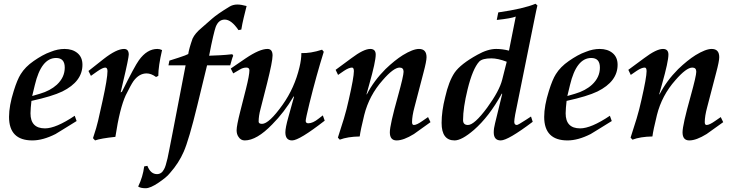

<svg xmlns="http://www.w3.org/2000/svg" viewBox="-20 -729 3883 1020"><path d="M418 -385Q418 -296 311 -243Q257 -217 147 -193Q145 -174 143.5 -157.5Q142 -141 142 -127Q142 -47 219 -47Q277 -47 377 -114L387 -86Q339 -56 311 -39Q283 -22 275 -17Q208 17 152 17Q28 17 28 -108Q28 -167 53 -246Q72 -307 90 -335Q114 -374 159 -405Q182 -421 204.5 -433.5Q227 -446 250 -454Q287 -469 323 -469Q365 -469 391.5 -447Q418 -425 418 -385ZM324 -370Q324 -421 278 -421Q199 -421 165 -277L151 -219L192 -231Q247 -247 282 -279Q324 -318 324 -370Z M841 -463Q831 -420 826 -386Q821 -352 821 -326L809 -320Q783 -339 759 -339Q719 -339 689 -298Q682 -288 672 -269.5Q662 -251 648 -223Q616 -154 593 -2Q516 6 485 17L474 5Q494 -55 501 -87L525 -194Q551 -312 551 -351Q551 -370 539 -370Q526 -370 497 -350L463 -326L450 -352L531 -416Q599 -469 639 -469Q664 -469 664 -439Q664 -431 656.5 -394Q649 -357 633 -290L621 -238L628 -242Q696 -379 718 -409Q761 -469 816 -469Q829 -469 841 -463Z M1290 -697Q1282 -665 1274.5 -634Q1267 -603 1262 -572L1247 -569Q1209 -625 1174 -625Q1141 -625 1126 -586Q1121 -572 1112 -534Q1103 -496 1091 -433Q1119 -434 1149.5 -435.5Q1180 -437 1214 -441L1219 -433Q1215 -425 1211.5 -412Q1208 -399 1203 -382H1080L1028 -168Q984 13 956 77Q930 137 884 189Q873 203 857.5 215.5Q842 228 823 241Q779 271 754 271Q727 271 714 262Q739 211 746 155L763 152Q780 196 814 196Q838 196 851 171Q856 163 860.5 148Q865 133 870 112Q872 103 879 68Q886 33 898 -29L966 -382H875L880 -407L930 -423Q970 -436 980 -442Q984 -470 1003 -524Q1016 -552 1051 -581L1107 -630Q1134 -654 1198 -693Q1217 -705 1241 -705Q1261 -705 1290 -697Z M1705 -88Q1570 17 1532 17Q1496 17 1496 -26Q1496 -50 1512 -107L1542 -215L1540 -217Q1490 -132 1426 -68Q1344 17 1280 17Q1259 17 1247 -2Q1237 -16 1237 -37Q1237 -61 1256 -136Q1264 -167 1271.5 -197Q1279 -227 1287 -258Q1305 -330 1305 -355Q1305 -370 1289 -370Q1271 -370 1255 -360L1219 -339L1206 -365L1285 -419Q1359 -469 1401 -469Q1428 -469 1428 -434Q1428 -403 1399 -287L1364 -150Q1354 -113 1354 -83Q1354 -71 1372 -71Q1409 -71 1481 -172Q1545 -262 1571 -372Q1581 -413 1581 -447Q1629 -445 1691 -465L1700 -454Q1680 -390 1661 -321.5Q1642 -253 1624 -180Q1604 -98 1604 -87Q1604 -74 1618 -74Q1642 -74 1673 -99L1695 -116Z M2267 -80Q2245 -64 2223 -48.5Q2201 -33 2179 -17Q2124 17 2087 17Q2051 17 2051 -26Q2051 -65 2094 -218Q2124 -326 2124 -348Q2124 -370 2103 -370Q2071 -370 2013 -303Q1941 -222 1915 -118Q1895 -37 1891 -4Q1827 -3 1785 13L1775 2Q1792 -49 1807 -99Q1822 -149 1833 -200Q1860 -318 1860 -351Q1860 -370 1850 -370Q1834 -370 1808 -353L1776 -331L1763 -358L1847 -420Q1912 -469 1947 -469Q1976 -469 1976 -439Q1976 -402 1942 -282L1927 -228H1929Q1966 -300 2028 -362Q2077 -409 2120 -436Q2174 -469 2206 -469Q2246 -469 2246 -425Q2246 -404 2230 -344L2182 -160Q2169 -112 2169 -80Q2169 -65 2179 -65Q2194 -65 2225 -87L2254 -107Z M2835 -700Q2832 -688 2828.5 -671.5Q2825 -655 2821 -635L2717 -121Q2712 -93 2712 -82Q2712 -65 2726 -65Q2732 -65 2775 -93L2801 -110L2810 -82Q2679 17 2640 17Q2603 17 2603 -26Q2603 -47 2610 -74L2648 -230L2646 -232Q2612 -170 2575 -122Q2538 -74 2498 -39Q2433 17 2395 17Q2326 17 2326 -76Q2326 -138 2345 -213Q2364 -297 2395 -343Q2427 -389 2516 -438Q2571 -469 2616 -469Q2649 -469 2684 -460L2720 -641Q2695 -631 2619 -623L2627 -663Q2696 -673 2745 -684.5Q2794 -696 2825 -709ZM2672 -401Q2625 -419 2590 -419Q2543 -419 2526 -402Q2491 -364 2464 -254Q2440 -156 2440 -91Q2440 -65 2466 -65Q2500 -65 2568 -157Q2633 -246 2648 -306Z M3261 -385Q3261 -296 3154 -243Q3100 -217 2990 -193Q2988 -174 2986.5 -157.5Q2985 -141 2985 -127Q2985 -47 3062 -47Q3120 -47 3220 -114L3230 -86Q3182 -56 3154 -39Q3126 -22 3118 -17Q3051 17 2995 17Q2871 17 2871 -108Q2871 -167 2896 -246Q2915 -307 2933 -335Q2957 -374 3002 -405Q3025 -421 3047.5 -433.5Q3070 -446 3093 -454Q3130 -469 3166 -469Q3208 -469 3234.5 -447Q3261 -425 3261 -385ZM3167 -370Q3167 -421 3121 -421Q3042 -421 3008 -277L2994 -219L3035 -231Q3090 -247 3125 -279Q3167 -318 3167 -370Z M3822 -80Q3800 -64 3778 -48.5Q3756 -33 3734 -17Q3679 17 3642 17Q3606 17 3606 -26Q3606 -65 3649 -218Q3679 -326 3679 -348Q3679 -370 3658 -370Q3626 -370 3568 -303Q3496 -222 3470 -118Q3450 -37 3446 -4Q3382 -3 3340 13L3330 2Q3347 -49 3362 -99Q3377 -149 3388 -200Q3415 -318 3415 -351Q3415 -370 3405 -370Q3389 -370 3363 -353L3331 -331L3318 -358L3402 -420Q3467 -469 3502 -469Q3531 -469 3531 -439Q3531 -402 3497 -282L3482 -228H3484Q3521 -300 3583 -362Q3632 -409 3675 -436Q3729 -469 3761 -469Q3801 -469 3801 -425Q3801 -404 3785 -344L3737 -160Q3724 -112 3724 -80Q3724 -65 3734 -65Q3749 -65 3780 -87L3809 -107Z"/></svg>

Font: GFS Didot
Style: Bold Italic
Weight: 700
Italic angle: -12°
Designer: Designed by Takis Katsoulidis and George D. Matthiopoulos.
Foundry: Designed by Takis Katsoulidis and George D. Matthiopoulos.
Version: Version 1.0